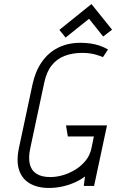

<svg xmlns="http://www.w3.org/2000/svg" viewBox="-20 -921 575 951"><path d="M535 -774 433 -901 274 -773 305 -735 421 -828 491 -740ZM490 -638 515 -676Q496 -687 474.5 -694.5Q453 -702 429 -705.5Q405 -709 379 -709Q316 -709 267.5 -684.5Q219 -660 187 -614Q155 -568 141 -503L74 -189Q60 -123 74.5 -79Q89 -35 127.5 -12.5Q166 10 223 10Q255 10 287.5 3Q320 -4 349.5 -17Q379 -30 401 -47L395 0H446L510 -300H307L316 -245H445L433 -187Q426 -153 405.5 -127Q385 -101 356 -82.5Q327 -64 294 -54Q261 -44 229 -44Q186 -44 160.5 -60.5Q135 -77 127.5 -109Q120 -141 130 -187L199 -511Q210 -564 235.5 -596.5Q261 -629 299.5 -644Q338 -659 388 -659Q405 -659 422 -657Q439 -655 456 -650Q473 -645 490 -638Z"/></svg>

Font: Advent Pro
Style: Italic
Weight: 400
Italic angle: -12°
Designer: VivaRado, Andreas Kalpakidis
Foundry: VivaRado, Andreas Kalpakidis
Version: Version 3.000